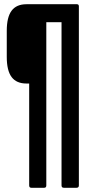

<svg xmlns="http://www.w3.org/2000/svg" viewBox="-20 -703 429 908"><path d="M128 185Q118 185 118 174V-308H105Q58 -308 35 -338.5Q12 -369 12 -434V-557Q12 -622 35 -652.5Q58 -683 105 -683H344Q353 -683 353 -673V174Q353 185 342 185H282Q271 185 271 174V-598H199V174Q199 185 189 185Z"/></svg>

Font: Sofia Sans Extra Condensed SemiBold
Style: Regular
Weight: 600
Designer: Botio Nikoltchev, Ani Petrova
Foundry: lettersoup
Version: Version 4.101